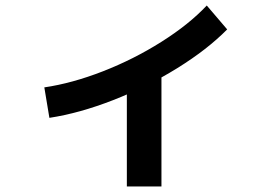

<svg xmlns="http://www.w3.org/2000/svg" viewBox="-20 -631 978 697"><path d="M730.6 -611 804.7 -524.3Q732.3 -450.9 622.9 -383.2Q513.5 -315.5 391.1 -267.7Q268.7 -219.9 159.3 -203.2L140.9 -313.8Q241.6 -328.5 353.8 -372.2Q466 -416 565.9 -479.1Q665.9 -542.2 730.6 -611ZM440.5 -384.2H566.1V46H440.5Z"/></svg>

Font: Pretendard JP Variable
Style: Regular
Weight: 400
Designer: Base glyphs from Inter by Rasmus Andersson; Hangul glyphs from Noto Sans CJK(Source Han Sans) by Jang Soo-young and Kang
Foundry: Kil Hyung-jin
Version: Version 1.307;Glyphs 3.2 (3192)